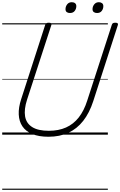

<svg xmlns="http://www.w3.org/2000/svg" viewBox="-20 -1221 1090 1741"><path d="M420 19Q332 19 273 -5.5Q214 -30 183.5 -75Q153 -120 150 -183Q147 -246 172 -322L390 -996Q393 -1006 400 -1010.5Q407 -1015 423 -1015Q437 -1015 443.5 -1010Q450 -1005 446 -995L225 -316Q197 -229 207.5 -166Q218 -103 271.5 -69Q325 -35 423 -35Q511 -35 578.5 -65Q646 -95 694 -156Q742 -217 771 -309L994 -996Q997 -1006 1003.5 -1010.5Q1010 -1015 1026 -1015Q1055 -1015 1049 -995L826 -305Q791 -197 734.5 -125Q678 -53 599.5 -17Q521 19 420 19ZM614 -1103Q596 -1103 585 -1111.5Q574 -1120 574 -1138Q574 -1162 589 -1181.5Q604 -1201 631 -1201Q649 -1201 660.5 -1192Q672 -1183 672 -1165Q672 -1141 657.5 -1122Q643 -1103 614 -1103ZM860 -1103Q842 -1103 830.5 -1111.5Q819 -1120 819 -1138Q819 -1162 834.5 -1181.5Q850 -1201 877 -1201Q894 -1201 905.5 -1192Q917 -1183 917 -1165Q917 -1141 902.5 -1122Q888 -1103 860 -1103ZM0 490H958V500H0ZM0 -20H958V0H0ZM0 -505H958V-500H0ZM0 -1010H958V-1000H0Z"/></svg>

Font: Playwrite MX Guides
Style: Regular
Weight: 400
Designer: Veronika Burian, José Scaglione
Foundry: TypeTogether
Version: Version 1.003